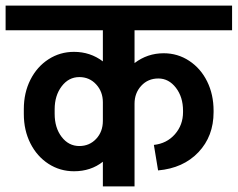

<svg xmlns="http://www.w3.org/2000/svg" viewBox="-55 -665 848 685"><path d="M425 -440Q471 -475 529 -475Q579 -475 620 -448Q661 -421 684 -374.5Q707 -328 707 -270V-265Q707 -179 653 -122Q599 -65 509 -57L494 -148Q540 -153 569 -186Q598 -219 598 -265V-270Q598 -319 572.5 -352Q547 -385 510 -385Q473 -385 449 -359Q425 -333 425 -295V0H312V-88Q269 -54 209 -54Q159 -54 118 -80.5Q77 -107 53.5 -153.5Q30 -200 30 -258V-276Q30 -334 53.5 -380.5Q77 -427 118 -453.5Q159 -480 209 -480Q267 -480 312 -446V-557H-35V-645H773V-557H425ZM312 -234V-300Q312 -338 288 -364Q264 -390 228 -390Q190 -390 165 -357Q140 -324 140 -275V-259Q140 -209 165 -176.5Q190 -144 228 -144Q264 -144 288 -169.5Q312 -195 312 -234Z"/></svg>

Font: Akshar Medium
Style: Regular
Weight: 500
Designer: Tall Chai
Foundry: Tall Chai
Version: Version 1.000